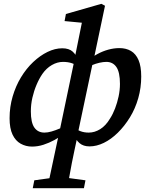

<svg xmlns="http://www.w3.org/2000/svg" viewBox="-20 -750 776 1002"><path d="M151 232 159 191 275 175H308L426 191L418 232ZM147 15Q115 15 88 0Q61 -15 45.5 -47.5Q30 -80 30 -133Q30 -192 46 -246.5Q62 -301 89.5 -346.5Q117 -392 153 -426Q189 -460 228 -479Q267 -498 305 -498Q340 -498 359.5 -480.5Q379 -463 390 -429H402L394 -397Q376 -413 355.5 -420Q335 -427 309 -427Q279 -427 250.5 -410.5Q222 -394 201 -364Q184 -339 170.5 -307Q157 -275 149 -240Q141 -205 141 -169Q141 -110 159.5 -84Q178 -58 212 -58Q229 -58 249.5 -64Q270 -70 291 -79Q312 -88 331 -98L334 -53L318 -54Q293 -35 264.5 -19.5Q236 -4 206.5 5.5Q177 15 147 15ZM227 232 289 -59 292 -71 368 -434 370 -447 412 -655 443 -628 317 -640 324 -677 509 -730 528 -720 468 -435 464 -422 385 -48 383 -33Q376 2 368.5 35Q361 68 355 100.5Q349 133 343 165.5Q337 198 331 232ZM447 14Q415 14 395 -3Q375 -20 363 -52L352 -59L361 -88Q380 -73 399.5 -65.5Q419 -58 443 -58Q474 -58 503 -76Q532 -94 554 -131Q569 -154 580.5 -184Q592 -214 599 -247Q606 -280 606 -312Q606 -373 587.5 -400Q569 -427 535 -427Q519 -427 499 -422.5Q479 -418 459 -409.5Q439 -401 421 -388L419 -432H438Q461 -453 488.5 -468Q516 -483 545.5 -491Q575 -499 603 -499Q638 -499 663.5 -484Q689 -469 703 -436.5Q717 -404 717 -351Q717 -292 701.5 -237.5Q686 -183 658 -137.5Q630 -92 595 -57.5Q560 -23 522 -4.5Q484 14 447 14Z"/></svg>

Font: Source Serif 4 18pt SemiBold
Style: Italic
Weight: 600
Italic angle: -12°
Designer: Frank Grießhammer
Foundry: Adobe Systems Incorporated
Version: Version 4.004;hotconv 1.0.116;makeotfexe 2.5.65601